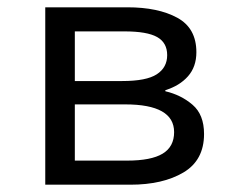

<svg xmlns="http://www.w3.org/2000/svg" viewBox="-20 -506 640 526"><path d="M104 0V-486H329Q413 -486 465.5 -457.5Q518 -429 518 -363Q518 -323 495 -297Q472 -271 433 -259V-256Q476 -246 507.5 -219Q539 -192 539 -139Q539 -67 482.5 -33.5Q426 0 337 0ZM185 -284H315Q381 -284 409.5 -302.5Q438 -321 438 -355Q438 -389 410.5 -404.5Q383 -420 321 -420H185ZM185 -66H328Q394 -66 425.5 -85Q457 -104 457 -144Q457 -220 323 -220H185Z"/></svg>

Font: SauceCodePro NFM
Style: Regular
Weight: 400
Monospace: yes
Designer: Paul D. Hunt, Teo Tuominen
Foundry: Adobe
Version: Version 2.042;hotconv 1.1.0;makeotfexe 2.6.0;Nerd Fonts 3.3.